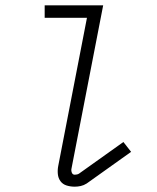

<svg xmlns="http://www.w3.org/2000/svg" viewBox="-20 -690 590 722"><path d="M261 12Q245 12 230.5 7.5Q216 3 207.5 -8.5Q199 -20 197.5 -35.5Q196 -51 199 -66L307 -623H148V-670H368L249 -57Q247 -49 250 -41Q253 -33 261 -33Q265 -33 269.5 -34Q274 -35 277 -37L444 -156L473 -119L306 0Q295 7 283.5 9.5Q272 12 261 12Z"/></svg>

Font: Lode Dark
Style: Italic
Weight: 400
Italic angle: -11°
Monospace: yes
Designer: Belleve Invis
Foundry: Belleve Invis
Version: Version 29.2.0; ttfautohint (v1.8.3)